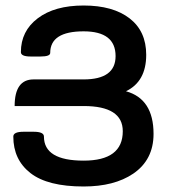

<svg xmlns="http://www.w3.org/2000/svg" viewBox="-20 -674 618 704"><path d="M286.6 -382.8Q403.8 -382.8 403.8 -468.3Q403.8 -559.1 286.6 -559.1Q164.1 -559.1 164.1 -480Q164.1 -466.8 128.4 -466.8H92.3Q56.6 -466.8 56.6 -482.9Q56.6 -560.1 118.4 -606.9Q180.2 -653.8 286.6 -653.8Q394 -653.8 455.1 -606.7Q516.1 -559.6 516.1 -473.1Q516.1 -375 441.9 -339.4Q543 -311.5 543 -183.1Q543 -87.9 468.3 -37.1Q398.9 9.8 286.6 9.8Q154.8 9.8 91.8 -39.3Q28.8 -88.4 28.8 -173.3Q28.8 -190.9 66.4 -190.9H103.5Q141.1 -190.9 141.1 -173.3Q141.1 -85 286.6 -85Q430.2 -85 430.2 -192.9Q430.2 -285.2 286.6 -285.2H33.7Q33.7 -382.8 103 -382.8Z"/></svg>

Font: Bainsley
Style: Bold
Weight: 700
Designer: Paul James MIller
Foundry: High-Logic / Made with FontCreator
Version: Version 1.411;March 28, 2021;FontCreator 13.0.0.2683 64-bit